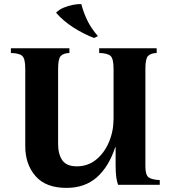

<svg xmlns="http://www.w3.org/2000/svg" viewBox="-20 -900 841 935"><path d="M304 15Q203 15 153 -42.5Q103 -100 103 -188V-565Q103 -614 88.5 -627.5Q74 -641 33 -642V-665H318V-642Q289 -641 276 -627.5Q263 -614 263 -565V-198Q263 -149 283.5 -119.5Q304 -90 354 -90Q408 -90 448 -122.5Q488 -155 510.5 -208Q533 -261 533 -322V-565Q533 -614 518.5 -627.5Q504 -641 463 -642V-665H743V-642Q714 -641 701 -627.5Q688 -614 688 -565V-90Q688 -49 703 -37Q718 -25 758 -23V0H555Q549 -16 546 -38.5Q543 -61 543 -100V-183H541Q510 -88 451.5 -36.5Q393 15 304 15ZM376 -880Q386 -841 404.5 -802Q423 -763 457 -724L438 -715Q384 -736 336 -767Q288 -798 253 -838Q267 -853 289.5 -862.5Q312 -872 336 -876.5Q360 -881 376 -880Z"/></svg>

Font: Bona Nova SC
Style: Bold
Weight: 700
Designer: Mateusz Machalski
Foundry: Capitalics
Version: Version 4.001; ttfautohint (v1.8.4.7-5d5b)